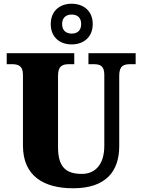

<svg xmlns="http://www.w3.org/2000/svg" viewBox="-20 -999 762 1029"><path d="M364 -761C427 -761 477 -799 477 -870C477 -941 427 -979 364 -979C301 -979 252 -941 252 -870C252 -799 301 -761 364 -761ZM364 -819C337 -819 313 -833 313 -870C313 -907 337 -921 364 -921C392 -921 415 -907 415 -870C415 -833 392 -819 364 -819ZM372 10C549 10 619 -82 619 -216V-594C619 -648 645 -655 679 -655H707V-714H454V-655H481C515 -655 539 -648 539 -598V-218C539 -110 484 -67 419 -67C337 -67 291 -100 291 -210V-594C291 -648 318 -655 351 -655H378V-714H16V-655H43C76 -655 103 -648 103 -598V-219C103 -55 215 10 372 10Z"/></svg>

Font: Noto Serif Devanagari SemiCondensed Black
Style: Regular
Weight: 900
Width: 4
Designer: Universal Thirst, Indian Type Foundry and the Monotype Design Team
Foundry: Monotype Imaging Inc.
Version: Version 2.004